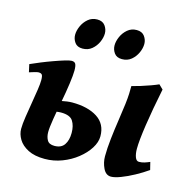

<svg xmlns="http://www.w3.org/2000/svg" viewBox="-103 -777 898 900"><g transform="rotate(15 346.5 -327.5)"><path d="M14.6 -353 6.3 -390.6Q26.9 -399.9 54.9 -411.4Q83 -422.9 111.6 -433.1Q140.1 -443.4 162.6 -450.2Q185.1 -457 194.8 -457Q209 -457 213.9 -447.8Q218.8 -438.5 218.8 -416Q218.8 -395 212.9 -352.1Q207 -309.1 197.8 -261.2Q188.5 -213.9 181.4 -170.7Q174.3 -127.4 174.3 -106Q174.3 -83.5 183.6 -67.1Q192.9 -50.8 218.8 -50.8Q252 -50.8 266.8 -72.8Q281.7 -94.7 281.7 -130.4Q281.7 -165 267.3 -187.5Q252.9 -210 209 -210Q189.5 -210 160.2 -202.4Q130.9 -194.8 116.2 -186L125.5 -243.7Q153.8 -253.9 189.9 -261.5Q226.1 -269 247.6 -269Q323.7 -269 369.9 -239.3Q416 -209.5 416 -149.9Q416 -121.1 397.2 -91.3Q378.4 -61.5 346.4 -36.1Q314.5 -10.7 274.2 4.6Q233.9 20 190.4 20Q141.1 20 109.4 3.7Q77.6 -12.7 62.7 -37.6Q47.9 -62.5 47.9 -87.9Q47.9 -110.8 53.5 -147.5Q59.1 -184.1 65.4 -221.2Q71.3 -255.4 75.7 -285.4Q80.1 -315.4 80.1 -332Q80.1 -354.5 74.5 -359.6Q68.8 -364.7 60.1 -364.7Q53.7 -364.7 39.8 -360.8Q25.9 -356.9 14.6 -353ZM682.1 -57.6Q654.3 -38.1 621.6 -20.3Q588.9 -2.4 559.3 8.8Q529.8 20 512.2 20Q487.3 20 474.1 -7.6Q460.9 -35.2 460.9 -65.4Q460.9 -103 466.3 -151.1Q471.7 -199.2 478 -240.2Q486.3 -295.4 490 -326.7Q493.7 -357.9 494.4 -377.2Q495.1 -396.5 495.1 -415Q510.3 -418.5 534.9 -426Q559.6 -433.6 583.7 -442.4Q607.9 -451.2 620.1 -457L640.6 -437Q619.6 -334 607.9 -255.4Q596.2 -176.8 596.2 -138.2Q596.2 -114.3 602.3 -97.7Q608.4 -81.1 621.1 -81.1Q634.8 -81.1 647.9 -85.2Q661.1 -89.4 672.9 -94.7ZM502.9 -621.1Q502.9 -600.6 492.9 -578.4Q482.9 -556.2 464.4 -540.8Q445.8 -525.4 419.4 -525.4Q393.6 -525.4 381.6 -542.2Q369.6 -559.1 369.6 -579.1Q369.6 -599.1 379.4 -621.3Q389.2 -643.6 407.7 -659.4Q426.3 -675.3 452.1 -675.3Q478 -675.3 490.5 -658.2Q502.9 -641.1 502.9 -621.1ZM311.5 -621.1Q311.5 -600.6 301.5 -578.4Q291.5 -556.2 272.9 -540.8Q254.4 -525.4 228 -525.4Q202.1 -525.4 190.2 -542.2Q178.2 -559.1 178.2 -579.1Q178.2 -599.1 188 -621.3Q197.8 -643.6 216.3 -659.4Q234.9 -675.3 260.7 -675.3Q286.6 -675.3 299.1 -658.2Q311.5 -641.1 311.5 -621.1Z"/></g></svg>

Font: Gentium Book Plus
Style: Bold Italic
Weight: 700
Italic angle: -8°
Designer: Victor Gaultney, Annie Olsen, Iska Routamaa, Becca Hirsbrunner
Foundry: SIL International
Version: Version 6.101